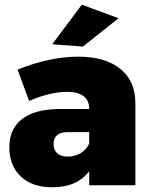

<svg xmlns="http://www.w3.org/2000/svg" viewBox="-20 -795 647 824"><path d="M488.8 -716.8 335.9 -595.2 204.1 -605 331.1 -774.9ZM316.9 -551.8Q431.6 -551.8 496.3 -499.5Q561 -447.3 561 -353V0H362.8V-60.1Q310.5 8.8 204.1 8.8Q118.2 8.8 69.1 -37.8Q20 -84.5 20 -162.1Q20 -241.2 73.7 -283.4Q127.4 -325.7 230 -327.1H362.8V-329.1Q362.8 -363.3 338.9 -382.1Q314.9 -400.9 269 -400.9Q195.8 -400.9 105 -361.8L55.2 -496.1Q191.9 -551.8 316.9 -551.8ZM271 -123Q301.8 -123 326.7 -138.2Q351.6 -153.3 362.8 -179.2V-228H271Q210 -228 210 -176.8Q210 -150.9 225.8 -137Q241.7 -123 271 -123Z"/></svg>

Font: Montserrat-Arabic ExtraBold
Style: Regular
Weight: 800
Designer: Mohamed Gaber
Foundry: Kief Type Foundry
Version: Version 5.008;PS 005.008;hotconv 1.0.88;makeotf.lib2.5.64775